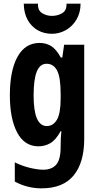

<svg xmlns="http://www.w3.org/2000/svg" viewBox="-20 -791 541 1051"><path d="M197 -556Q231 -556 259 -539.5Q287 -523 313 -476H321L331 -546H441V-31Q441 99 383 169.5Q325 240 207 240Q130 240 61 203V98Q105 119 146.5 128.5Q188 138 216 138Q263 138 287.5 110.5Q312 83 312 12V5Q312 -15 313 -35.5Q314 -56 316 -73H312Q285 -24 255 -7Q225 10 191 10Q114 10 74 -65.5Q34 -141 34 -269Q34 -405 76 -480.5Q118 -556 197 -556ZM235 -442Q199 -442 181.5 -399.5Q164 -357 164 -268Q164 -101 236 -101Q271 -101 291.5 -135.5Q312 -170 312 -253V-276Q312 -368 292.5 -405Q273 -442 235 -442ZM421 -771Q421 -722 399 -684.5Q377 -647 341 -626.5Q305 -606 264 -606Q222 -606 187.5 -625Q153 -644 132 -681Q111 -718 110 -771H188Q186 -735 210 -719.5Q234 -704 265 -704Q295 -704 320.5 -719Q346 -734 344 -771Z"/></svg>

Font: Noto Sans Sinhala UI ExtraCondensed
Style: Bold
Weight: 700
Width: 2
Designer: Jelle Bosma - Monotype Design Team
Foundry: Monotype Imaging Inc.
Version: Version 2.006; ttfautohint (v1.8.4.7-5d5b)